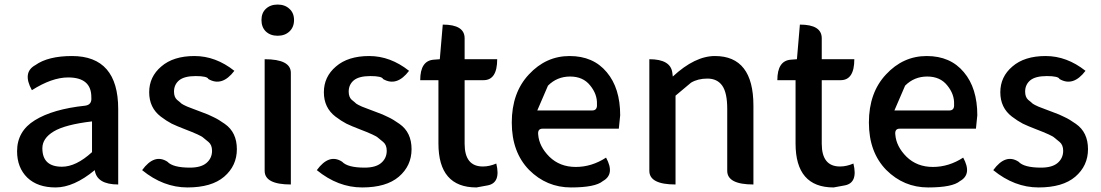

<svg xmlns="http://www.w3.org/2000/svg" viewBox="-20 -810 4832 843"><path d="M396 -63Q304 13 224 13Q145 13 100 -30Q55 -74 55 -146Q55 -234 133 -282Q212 -331 354 -346Q384 -350 381 -382Q382 -470 279 -470Q208 -470 120 -414Q77 -492 135 -524Q191 -564 296 -564Q499 -564 499 -331V0Q405 0 396 -63ZM252 -78Q314 -78 384 -142V-277Q266 -263 216 -233Q166 -203 166 -159Q166 -78 252 -78Z M964 -34Q909 13 803 13Q697 13 604 -63Q658 -137 715 -100Q739 -74 814 -74Q862 -74 886 -94Q911 -115 911 -148Q911 -174 895 -187Q880 -200 873 -205Q867 -211 847 -220Q825 -230 791 -243Q757 -256 734 -267Q711 -279 686 -298Q635 -337 635 -405Q635 -473 688 -518Q741 -564 834 -564Q927 -564 1009 -499Q955 -428 895 -463Q890 -476 839 -476Q789 -476 766 -457Q744 -438 744 -408Q744 -384 757 -372Q771 -361 777 -355Q784 -350 802 -342Q821 -335 828 -332Q835 -330 865 -318Q896 -307 917 -296Q939 -286 967 -266Q1020 -229 1020 -155Q1020 -82 964 -34Z M1257 0Q1142 0 1142 -60V-550Q1257 -550 1257 -490V0ZM1147 -672Q1128 -691 1128 -722Q1128 -753 1147 -771Q1167 -790 1199 -790Q1231 -790 1251 -771Q1271 -753 1271 -722Q1271 -691 1251 -672Q1231 -653 1199 -653Q1167 -653 1147 -672Z M1731 -34Q1676 13 1570 13Q1464 13 1371 -63Q1425 -137 1482 -100Q1506 -74 1581 -74Q1629 -74 1653 -94Q1678 -115 1678 -148Q1678 -174 1662 -187Q1647 -200 1640 -205Q1634 -211 1614 -220Q1592 -230 1558 -243Q1524 -256 1501 -267Q1478 -279 1453 -298Q1402 -337 1402 -405Q1402 -473 1455 -518Q1508 -564 1601 -564Q1694 -564 1776 -499Q1722 -428 1662 -463Q1657 -476 1606 -476Q1556 -476 1533 -457Q1511 -438 1511 -408Q1511 -384 1524 -372Q1538 -361 1544 -355Q1551 -350 1569 -342Q1588 -335 1595 -332Q1602 -330 1632 -318Q1663 -307 1684 -296Q1706 -286 1734 -266Q1787 -229 1787 -155Q1787 -82 1731 -34Z M2072 13Q1905 13 1905 -180V-458H1825Q1825 -544 1885 -548L1911 -550L1924 -702Q2020 -702 2020 -642V-550H2163Q2163 -458 2103 -458H2020V-179Q2020 -79 2100 -79Q2129 -79 2159 -92Q2180 -7 2121 4Z M2641 -118Q2681 -45 2627 -15Q2594 13 2487 13Q2380 13 2303 -64Q2227 -142 2227 -272Q2227 -403 2302 -483Q2377 -564 2481 -564Q2585 -564 2644 -493Q2703 -423 2703 -304L2697 -245H2362Q2340 -245 2343 -219Q2347 -167 2392 -122Q2438 -77 2508 -77Q2578 -77 2641 -118ZM2339 -325H2580Q2603 -325 2601 -352Q2603 -396 2571 -435Q2540 -474 2483 -474Q2426 -474 2386 -434Z M2946 0Q2831 0 2831 -60V-550Q2925 -550 2932 -490L2934 -474Q3031 -564 3119 -564Q3288 -564 3288 -346V0Q3173 0 3173 -60V-332Q3173 -403 3151 -434Q3129 -465 3086 -465Q3044 -465 3014 -447L2946 -390V0Z M3640 13Q3473 13 3473 -180V-458H3393Q3393 -544 3453 -548L3479 -550L3492 -702Q3588 -702 3588 -642V-550H3731Q3731 -458 3671 -458H3588V-179Q3588 -79 3668 -79Q3697 -79 3727 -92Q3748 -7 3689 4Z M4209 -118Q4249 -45 4195 -15Q4162 13 4055 13Q3948 13 3871 -64Q3795 -142 3795 -272Q3795 -403 3870 -483Q3945 -564 4049 -564Q4153 -564 4212 -493Q4271 -423 4271 -304L4265 -245H3930Q3908 -245 3911 -219Q3915 -167 3960 -122Q4006 -77 4076 -77Q4146 -77 4209 -118ZM3907 -325H4148Q4171 -325 4169 -352Q4171 -396 4139 -435Q4108 -474 4051 -474Q3994 -474 3954 -434Z M4701 -34Q4646 13 4540 13Q4434 13 4341 -63Q4395 -137 4452 -100Q4476 -74 4551 -74Q4599 -74 4623 -94Q4648 -115 4648 -148Q4648 -174 4632 -187Q4617 -200 4610 -205Q4604 -211 4584 -220Q4562 -230 4528 -243Q4494 -256 4471 -267Q4448 -279 4423 -298Q4372 -337 4372 -405Q4372 -473 4425 -518Q4478 -564 4571 -564Q4664 -564 4746 -499Q4692 -428 4632 -463Q4627 -476 4576 -476Q4526 -476 4503 -457Q4481 -438 4481 -408Q4481 -384 4494 -372Q4508 -361 4514 -355Q4521 -350 4539 -342Q4558 -335 4565 -332Q4572 -330 4602 -318Q4633 -307 4654 -296Q4676 -286 4704 -266Q4757 -229 4757 -155Q4757 -82 4701 -34Z"/></svg>

Font: Swei Half Moon CJK TC
Style: Medium
Weight: 500
Version: Version 2.125